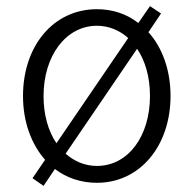

<svg xmlns="http://www.w3.org/2000/svg" viewBox="-20 -585 631 626"><path d="M296 11C436 11 536 -109 536 -272C536 -357 509 -430 464 -480L505 -541L469 -565L431 -510C394 -539 348 -555 296 -555C154 -555 55 -435 55 -272C55 -188 82 -115 127 -64L86 -4L122 21L159 -34C197 -5 244 11 296 11ZM122 -272C122 -403 195 -501 296 -501C335 -501 370 -486 398 -461L164 -118C137 -158 122 -211 122 -272ZM194 -84 427 -426C454 -386 469 -333 469 -272C469 -141 398 -44 296 -44C257 -44 222 -59 194 -84Z"/></svg>

Font: Wafeq Light
Style: Regular
Weight: 300
Designer: Rasmus Andersson & Azza Alameddine
Foundry: Google & TypeTogether
Version: Version 3.000;January 28, 2025;FontCreator 15.0.0.3014 64-bi